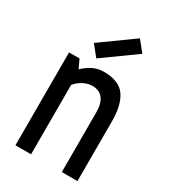

<svg xmlns="http://www.w3.org/2000/svg" viewBox="-187 -853 834 945"><g transform="rotate(30 230.0 -381.0)"><path d="M56.2 0V-527.8H115.7L138.7 -479Q159.7 -500.5 189 -515.9Q218.3 -531.2 253.4 -531.2Q339.8 -531.2 374.3 -481.9Q408.7 -432.6 408.7 -340.8V0H319.8V-339.8Q319.8 -389.6 299.3 -416.3Q278.8 -442.9 238.3 -442.9Q214.8 -442.9 189.9 -430.4Q165 -418 145 -394.5V0ZM187 -569.3 138.7 -629.4 323.7 -762.2 372.1 -702.1Z"/></g></svg>

Font: Voltaire
Style: Regular
Weight: 400
Designer: Yvonne Schüttler, Eben Sorkin, Emma Marichal
Foundry: Sorkin Type Co.
Version: Version 1.010; ttfautohint (v1.8.4.7-5d5b)